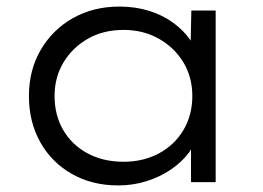

<svg xmlns="http://www.w3.org/2000/svg" viewBox="-20 -554 800 584"><path d="M340 10Q260 10 198.5 -25Q137 -60 102.5 -121.5Q68 -183 68 -262Q68 -341 104 -402.5Q140 -464 202 -499Q264 -534 343 -534Q392 -534 433.5 -521Q475 -508 506.5 -485Q538 -462 558 -433.5Q578 -405 583 -375L559 -382L562 -522H636V0H561V-136L581 -147Q575 -117 554 -89Q533 -61 500 -38.5Q467 -16 426 -3Q385 10 340 10ZM356 -62Q416 -62 463.5 -87.5Q511 -113 538 -158.5Q565 -204 565 -262Q565 -319 538 -364Q511 -409 463.5 -436Q416 -463 356 -463Q294 -463 247 -436Q200 -409 173 -364Q146 -319 146 -262Q146 -204 172 -159Q198 -114 245.5 -88Q293 -62 356 -62Z"/></svg>

Font: Lexend Exa Light
Style: Regular
Weight: 300
Designer: Bonnie Shaver-Troup, Thomas Jockin
Foundry: Lexend
Version: Version 1.007